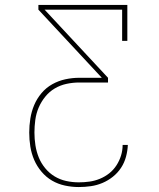

<svg xmlns="http://www.w3.org/2000/svg" viewBox="-20 -755 640 775"><path d="M298 0Q270 0 242 -6Q214 -12 190 -26Q166 -40 147.5 -62Q129 -84 118 -109.5Q107 -135 102.5 -163Q98 -191 98 -220Q98 -248 102.5 -276.5Q107 -305 118 -331Q129 -357 147.5 -379Q166 -401 191 -415Q216 -429 244 -435Q272 -441 300 -441H391L135 -716V-735H494V-590H473V-716H160L416 -441V-422H300Q274 -422 248.5 -416.5Q223 -411 201 -398Q179 -385 162.5 -364.5Q146 -344 136 -320.5Q126 -297 122.5 -271Q119 -245 119 -220Q119 -194 123 -168.5Q127 -143 136.5 -119.5Q146 -96 162.5 -76Q179 -56 200.5 -43Q222 -30 247 -24.5Q272 -19 298 -19Q320 -19 341.5 -22Q363 -25 383.5 -33.5Q404 -42 421 -55.5Q438 -69 450 -87.5Q462 -106 468.5 -127Q475 -148 475 -170H496Q495 -146 488.5 -122Q482 -98 468.5 -77.5Q455 -57 435.5 -41.5Q416 -26 393.5 -16.5Q371 -7 346.5 -3.5Q322 0 298 0Z"/></svg>

Font: Iosevka Slab Thin Extended
Style: Regular
Weight: 100
Width: 7
Monospace: yes
Designer: Belleve Invis
Foundry: Belleve Invis
Version: Version 11.1.1; ttfautohint (v1.8.3)